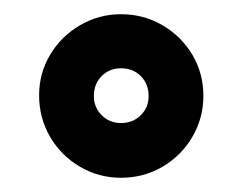

<svg xmlns="http://www.w3.org/2000/svg" viewBox="-20 -718 341 270"><path d="M150 -468Q119 -468 92.5 -483.5Q66 -499 50.5 -525.5Q35 -552 35 -584Q35 -615 50.5 -641Q66 -667 92.5 -682.5Q119 -698 150 -698Q182 -698 208.5 -682.5Q235 -667 250.5 -641Q266 -615 266 -583Q266 -552 250.5 -525.5Q235 -499 208.5 -483.5Q182 -468 150 -468ZM150 -545Q167 -545 178 -556Q189 -567 189 -583Q189 -600 178 -611Q167 -622 150 -622Q134 -622 123 -611Q112 -600 112 -583Q112 -567 123 -556Q134 -545 150 -545Z"/></svg>

Font: Stick No Bills ExtraLight ExtraBold
Style: Regular
Weight: 800
Version: Version 2.000